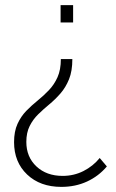

<svg xmlns="http://www.w3.org/2000/svg" viewBox="-20 -520 455 751"><path d="M263 -289Q263 -242 250 -210Q237 -178 216.5 -154.5Q196 -131 173 -112Q150 -93 129.5 -73Q109 -53 96 -27Q83 -1 83 35Q83 94 122.5 131Q162 168 225 168Q269 168 306.5 149Q344 130 370 98L398 131Q366 169 320.5 190Q275 211 220 211Q137 211 86 162.5Q35 114 35 36Q35 -6 48.5 -35.5Q62 -65 83 -86.5Q104 -108 127 -126.5Q150 -145 171 -167Q192 -189 205 -218Q218 -247 218 -289ZM266 -500V-432H217V-500Z"/></svg>

Font: SUSE Thin ExtraLight
Style: Regular
Weight: 250
Version: Version 1.000